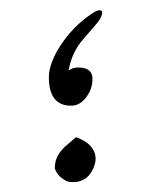

<svg xmlns="http://www.w3.org/2000/svg" viewBox="-20 -360 295 378"><path d="M162.1 -204.6Q162.1 -185.5 150.4 -169.4Q137.7 -151.9 120.1 -151.9Q76.2 -151.9 76.2 -208Q76.2 -234.4 98.1 -269Q122.6 -307.1 159.2 -332Q169.9 -339.8 176.3 -339.8Q181.2 -339.8 181.2 -335Q181.2 -327.6 171.9 -315.4L139.6 -277.8Q120.1 -252.4 115.2 -221.2Q122.6 -227.1 134.3 -227.1Q162.1 -227.1 162.1 -204.6ZM87.9 -27.8Q87.9 -40.5 91.8 -49.3Q95.7 -58.1 101.8 -64.9Q107.9 -71.8 115.2 -77.6Q122.6 -83.5 129.4 -89.8Q140.1 -86.4 149.2 -80.3Q158.2 -74.2 163.3 -65.7Q168.5 -57.1 168.2 -46.4Q168 -35.6 160.6 -22.5Q153.8 -10.7 143.6 -5.9Q134.3 -1.5 125.5 -1.5Q124 -1.5 117.9 -1.7Q111.8 -2 102.3 -8.8Q92.8 -15.6 87.9 -27.8Z"/></svg>

Font: DimaRavanNevis
Style: regular
Weight: 400
Designer: R.Balvardi
Foundry: Dima Software Group
Version: Version 1.00;May 26, 2019;FontCreator 11.5.0.2427 64-bit